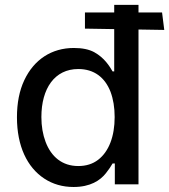

<svg xmlns="http://www.w3.org/2000/svg" viewBox="-20 -747 686 778"><path d="M278.1 10.7C345.9 10.7 386 -15.6 409.4 -45.5C421.2 -60.4 430 -73.5 436.1 -84.5H445.3V0H541.2V-727.3H442.8V-457.7H436.1C423.7 -479 403.1 -512.8 361.9 -535.5C340.9 -546.9 313.6 -552.6 279.1 -552.6C189.6 -552.6 117.9 -506 78.5 -422.2C58.6 -380 48.7 -329.9 48.7 -271.7C48.7 -154.8 90.2 -68.9 159.4 -23.4C193.9 -0.7 233.7 10.7 278.1 10.7ZM297.2 -74.2C231.9 -74.2 187.5 -111.9 164.8 -171.9C153.4 -202.1 147.7 -235.4 147.7 -272.7C147.7 -388.5 201.3 -467.3 297.2 -467.3C361.5 -467.3 405.2 -433.2 427.9 -375C438.9 -345.5 444.6 -311.4 444.6 -272.7C444.6 -194.2 421.2 -132.8 377.5 -99.4C355.8 -82.7 328.8 -74.2 297.2 -74.2ZM645.6 -625.7 636.7 -696.4H324.2V-631Z"/></svg>

Font: Inter 465
Style: Regular
Weight: 400
Designer: Rasmus Andersson
Foundry: rsms
Version: Version 3.019;Glyphs 3.1.2 (3151)